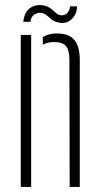

<svg xmlns="http://www.w3.org/2000/svg" viewBox="-20 -738 394 758"><path d="M62 0V-600H103V0ZM255 0 254 -505Q253.5 -541 240 -556.5Q226.5 -572 194 -572Q181.5 -572 170.2 -569.5Q159 -567 149 -561.5V-591.5Q160.5 -598.5 174 -602.2Q187.5 -606 203 -606Q252 -606 273.2 -580.8Q294.5 -555.5 295 -503V0ZM256 -713H284Q284 -681 261.5 -661.2Q239 -641.5 209 -649.5Q192.5 -654 183 -661.5Q173.5 -669 166 -676Q158.5 -683 148 -686Q133.5 -690 118.2 -682.2Q103 -674.5 100 -652H72Q76 -691 99.8 -707Q123.5 -723 155.5 -716Q167 -713.5 175.5 -707.8Q184 -702 191 -695.5Q198 -689 204.5 -684Q211 -679 218 -678Q235.5 -675.5 245.8 -686.8Q256 -698 256 -713Z"/></svg>

Font: Big Shoulders Stencil Text Thin
Style: Regular
Weight: 100
Designer: Patric King
Foundry: XO Type Co
Version: Version 2.001